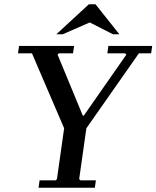

<svg xmlns="http://www.w3.org/2000/svg" viewBox="-20 -887 739 907"><path d="M492 -670H699L694 -635H636L388 -281L354 -41L360 -35H433L428 0H162L167 -35H243L249 -41L283 -281L131 -635H65L70 -670H330L325 -635H258L252 -629L371 -341H376L577 -629L571 -635H487ZM514 -725 404 -781 276 -725H246L400 -867H431L544 -725Z"/></svg>

Font: Brygada 1918 Medium
Style: Italic
Weight: 500
Italic angle: -8°
Designer: Mateusz Machalski | Borys Kosmynka | Przemek Hoffer
Foundry: NIEPODLEGLA 2018
Version: Version 3.006